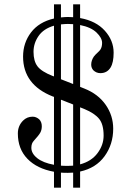

<svg xmlns="http://www.w3.org/2000/svg" viewBox="-20 -778 620 882"><path d="M292 16Q270 16 260 15V84H228V11Q150 -3 106 -48.5Q62 -94 62 -165Q62 -200 86 -224Q104 -242 130 -242Q146 -242 160 -230Q172 -218 172 -198Q172 -181 165 -168.5Q158 -156 136 -132Q124 -120 124 -99Q124 -73 151 -51.5Q178 -30 228 -21V-333L222 -335Q86 -389 86 -518Q86 -581 122.5 -629Q159 -677 228 -693V-758H260V-698Q280 -700 292 -700Q308 -700 316 -699V-758H348V-695Q421 -682 461.5 -637Q502 -592 502 -536Q502 -491 488 -468Q472 -442 441 -442Q422 -442 408 -456Q399 -467 399 -481Q399 -500 411 -518Q417 -526 427.5 -535.5Q438 -545 441 -550Q449 -562 449 -581Q449 -604 423.5 -628.5Q398 -653 348 -663V-379L368 -371Q431 -346 465.5 -296.5Q500 -247 500 -187Q500 -115 460.5 -60.5Q421 -6 348 10V84H316V15Q308 16 292 16ZM260 -320V-17Q270 -16 292 -16Q308 -16 316 -17V-298ZM260 -414 316 -392V-667Q308 -668 292 -668Q280 -668 260 -666ZM134 -540Q134 -497 152.5 -473Q171 -449 222 -429L228 -427V-660Q180 -646 157 -612.5Q134 -579 134 -540ZM456 -155Q456 -207 435 -232.5Q414 -258 368 -277L348 -285V-23Q400 -37 428 -74.5Q456 -112 456 -155Z"/></svg>

Font: Old Standard TT
Style: Regular
Weight: 400
Designer: Alexey Kryukov <alexios@thessalonica.org.ru>
Version: Version 2.2